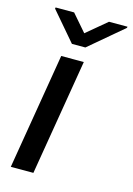

<svg xmlns="http://www.w3.org/2000/svg" viewBox="-115 -812 604 872"><g transform="rotate(15 186.5 -376.0)"><path d="M25.9 0 116.8 -545.5H223L132.1 0ZM122.2 -751.8 191.1 -672.2 286.2 -751.8H373.2L372.2 -746.1L212.7 -611.2H149.5L34.1 -746.1L35.2 -751.8Z"/></g></svg>

Font: Inter UI Medium
Style: Italic
Weight: 500
Italic angle: 9.39999°
Designer: Rasmus Andersson
Foundry: rsms
Version: 3.2;8d6f07862